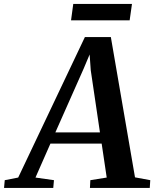

<svg xmlns="http://www.w3.org/2000/svg" viewBox="-92 -930 764 950"><path d="M-72 0 -68.5 -38.5 -2 -51.5 328 -746.5H456.5L576 -52.5L651.5 -38.5L649 0H353L355 -38.5L436 -51.5L411 -219.5H157.5L83.5 -51.5L175 -38.5L171.5 0ZM182 -275H402.5L357 -582.5L351.5 -660.5L322 -590.5ZM270.5 -910.5H561L549.5 -829.5H259.5Z"/></svg>

Font: Merriweather 48pt SemiBold
Style: Italic
Weight: 600
Italic angle: -7.8°
Designer: Eben Sorkin
Foundry: Eben Sorkin
Version: Version 2.101